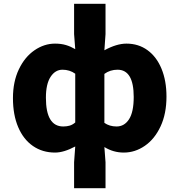

<svg xmlns="http://www.w3.org/2000/svg" viewBox="-20 -788 942 1008"><path d="M369 64 375 -19Q315 13 269 13Q203 13 153 -21.5Q103 -56 75.5 -120.5Q48 -185 48 -273Q48 -359 79 -424Q110 -489 161 -524Q212 -559 269 -559Q301 -559 326 -551.5Q351 -544 375 -530L369 -609V-768H534V-609L528 -524Q592 -559 644 -559Q707 -559 754.5 -524.5Q802 -490 828 -427Q854 -364 854 -281Q854 -191 823 -124.5Q792 -58 740.5 -22.5Q689 13 630 13Q575 13 528 -16L534 64V200H369ZM375 -145V-401Q346 -422 308 -422Q270 -422 245.5 -384.5Q221 -347 221 -275Q221 -124 312 -124Q331 -124 346 -128.5Q361 -133 375 -145ZM682 -279Q682 -422 597 -422Q558 -422 528 -400V-143Q555 -124 592 -124Q633 -124 657.5 -162Q682 -200 682 -279Z"/></svg>

Font: Nebula Sans Bold
Style: Regular
Weight: 700
Designer: Paul D. Hunt for Adobe (as Source Sans)
Foundry: Nebula Entertainment & Broadcasting LLC
Version: Version 1.010